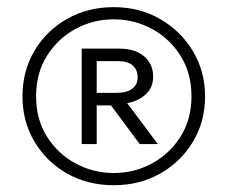

<svg xmlns="http://www.w3.org/2000/svg" viewBox="-20 -770 653 551"><path d="M306.5 -238.5Q231.5 -238.5 172.2 -272.2Q113 -306 78.8 -363.8Q44.5 -421.5 44.5 -493.5Q44.5 -566.5 79 -624.5Q113.5 -682.5 172.8 -716Q232 -749.5 306.5 -749.5Q380.5 -749.5 439.8 -715.2Q499 -681 533.8 -623Q568.5 -565 568.5 -493.5Q568.5 -421.5 534 -363.8Q499.5 -306 440.2 -272.2Q381 -238.5 306.5 -238.5ZM306.5 -273.5Q365.5 -273.5 416.2 -301Q467 -328.5 498.2 -378Q529.5 -427.5 529.5 -493.5Q529.5 -560 498.2 -609.8Q467 -659.5 416.2 -687Q365.5 -714.5 306.5 -714.5Q247.5 -714.5 196.8 -687Q146 -659.5 114.8 -609.8Q83.5 -560 83.5 -493.5Q83.5 -427.5 114.8 -378Q146 -328.5 196.8 -301Q247.5 -273.5 306.5 -273.5ZM214.5 -356.5V-630.5H322.5Q366.5 -630.5 393 -608.8Q419.5 -587 419.5 -549.5Q419.5 -519.5 398.8 -499.8Q378 -480 345 -474L433 -356.5H381L298.5 -467.5H257.5V-356.5ZM257.5 -503.5H314.5Q343.5 -503.5 359.2 -515.2Q375 -527 375 -548Q375 -569.5 361 -582Q347 -594.5 318.5 -594.5H257.5Z"/></svg>

Font: Geologica Cursive ExtraLight
Style: Regular
Weight: 250
Designer: Sindre Bremnes, Frode Helland
Foundry: Monokrom Skriftforlag AS
Version: Version 1.010;gftools[0.9.28]